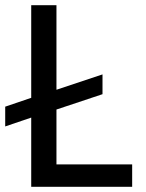

<svg xmlns="http://www.w3.org/2000/svg" viewBox="-27 -718 561 738"><path d="M481 -86H190V-297L367 -356V-432L190 -373V-698H93V-342L-7 -308V-232L93 -266V0H481Z"/></svg>

Font: IBM Plex Thai Text
Style: Regular
Weight: 450
Designer: Mike Abbink, Paul van der Laan, Pieter van Rosmalen, Ben Mitchell, Mark Frömberg
Foundry: Bold Monday
Version: Version 1.0